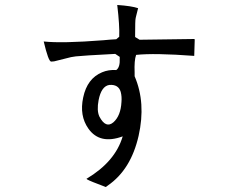

<svg xmlns="http://www.w3.org/2000/svg" viewBox="-20 -707 960 773"><path d="M764 -548 762 -482Q601 -494 528 -486Q520 -464 522 -415Q522 -406 522 -400Q568 -293 538 -160Q507 -24 414 40Q410 43 406 46Q342 22 332 16Q330 14 328 13Q444 -56 474 -158Q382 -124 336 -189Q299 -241 315 -315Q331 -391 391 -416Q417 -427 448 -425Q464 -436 462 -473Q462 -476 462 -478L444 -490Q309 -483 285 -480Q276 -479 266 -477L198 -460Q191 -459 186 -459Q175 -459 156 -540Q230 -532 396 -545Q427 -548 448 -549L460 -559Q462 -603 452 -687Q510 -683 536 -674Q536 -673 527 -638Q526 -635 526 -633Q524 -626 524 -566Q524 -562 524 -558L542 -547Q543 -547 762 -550ZM466 -337Q457 -368 420 -365Q388 -360 377 -304Q369 -262 380 -238Q406 -188 437 -215Q466 -241 469 -296Q471 -318 466 -337Z"/></svg>

Font: cwTeXYen
Style: Medium
Weight: 500
Version: Version 1.17